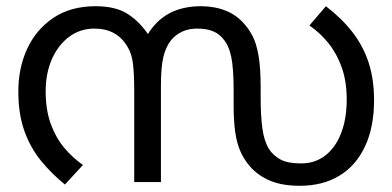

<svg xmlns="http://www.w3.org/2000/svg" viewBox="-20 -586 1263 618"><path d="M627 -566Q671 -566 707 -551.5Q743 -537 768 -507Q782 -491 793.5 -469Q805 -447 812 -408Q819 -369 819 -303V-269Q819 -214 824.5 -173Q830 -132 846 -106Q860 -85 883 -72.5Q906 -60 949 -60Q994 -60 1027 -85.5Q1060 -111 1078 -157.5Q1096 -204 1096 -266Q1096 -323 1080.5 -367.5Q1065 -412 1038 -446Q1011 -480 976 -504L1029 -566Q1080 -527 1114.5 -482.5Q1149 -438 1166.5 -384.5Q1184 -331 1184 -263Q1184 -177 1155 -115Q1126 -53 1072.5 -20.5Q1019 12 945 12Q888 12 849 -4.5Q810 -21 784 -51Q765 -73 753.5 -99.5Q742 -126 737 -161.5Q732 -197 732 -246V-295Q732 -365 724.5 -402Q717 -439 699 -460Q686 -477 665.5 -485.5Q645 -494 615 -494Q587 -494 566 -484Q545 -474 531 -457Q514 -436 506 -403.5Q498 -371 498 -309V0H412V-292Q412 -348 408 -381Q404 -414 390 -436Q373 -465 346.5 -479.5Q320 -494 284 -494Q238 -494 202.5 -467.5Q167 -441 147 -395.5Q127 -350 127 -292Q127 -232 143.5 -187Q160 -142 187 -110Q214 -78 247 -55L189 8Q146 -27 112 -68.5Q78 -110 58.5 -164.5Q39 -219 39 -292Q39 -368 68 -430Q97 -492 152.5 -529Q208 -566 288 -566Q353 -566 392 -540.5Q431 -515 459 -472L454 -473Q482 -520 525 -543Q568 -566 627 -566Z"/></svg>

Font: umalayalam05
Style: Book
Weight: 400
Designer: Jelle Bosma - Monotype Design Team
Foundry: Monotype Imaging Inc.
Version: Version 2.003